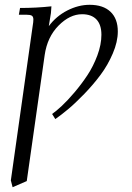

<svg xmlns="http://www.w3.org/2000/svg" viewBox="-20 -472 546 795"><path d="M24.9 274.9 115.2 -363.8Q118.2 -380.9 118.2 -391.1Q118.2 -402.8 111.8 -407Q105.5 -411.1 87.9 -411.1H58.1L63 -439Q129.9 -439 192.9 -445.8L190.9 -418L182.1 -363.8Q212.4 -404.8 258.5 -428.5Q304.7 -452.1 351.1 -452.1Q407.2 -452.1 437.5 -423.3Q467.8 -394.5 467.8 -341.8Q467.8 -298.8 447 -250.5Q426.3 -202.1 396.2 -161.9Q366.2 -121.6 328.9 -83Q291.5 -44.4 262 -19.8Q232.4 4.9 209 21L195.8 0Q212.4 -11.7 235.6 -33.2Q258.8 -54.7 288.1 -89.1Q317.4 -123.5 341.8 -160.4Q366.2 -197.3 383.1 -242.4Q399.9 -287.6 399.9 -328.1Q399.9 -369.6 379.4 -391.4Q358.9 -413.1 319.8 -413.1Q269 -413.1 222.4 -366Q175.8 -318.8 165 -244.1L90.8 277.8L32.2 303.2Z"/></svg>

Font: Dihjauti S
Style: Italic
Weight: 400
Italic angle: -9°
Designer: T. Christopher White
Version: Version 3.0.0